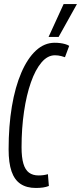

<svg xmlns="http://www.w3.org/2000/svg" viewBox="-20 -922 401 952"><path d="M157.5 10Q112.3 10 82 -10Q51.8 -30 37.2 -72.4Q22.7 -114.8 22.7 -181.2Q22.7 -297.7 38.9 -394.2Q55.1 -490.7 85.8 -561.8Q116.4 -632.8 158.2 -671.4Q200.1 -710 251 -710Q264.8 -710 277.7 -708.4Q290.7 -706.8 302.4 -703.5Q314.2 -700.3 323.1 -694.7L302.1 -638.3Q292.5 -641.6 284.1 -643.8Q275.7 -645.9 268.2 -646.9Q260.6 -647.9 252.3 -647.9Q215.8 -647.9 185.6 -612.2Q155.3 -576.5 133.3 -513.7Q111.2 -450.9 99.1 -368.4Q86.9 -286 86.9 -191.8Q86.9 -141.4 96 -110.6Q105 -79.8 123.8 -66Q142.6 -52.1 171.2 -52.1Q183.3 -52.1 195.5 -53.7Q207.6 -55.4 217.6 -58.4L222.3 0.1Q209.2 5.4 193.2 7.7Q177.2 10 157.5 10ZM220.8 -738.8 295.4 -901.7H361.4L270.6 -738.8Z"/></svg>

Font: Georama
Style: Italic
Weight: 400
Width: 2
Italic angle: -9°
Designer: Jean-Baptiste Levee
Foundry: Production Type
Version: Version 1.000